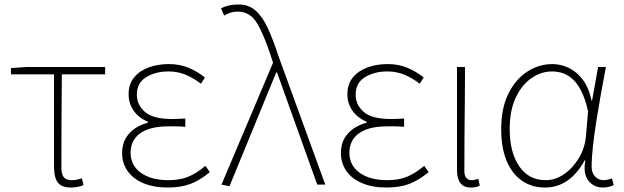

<svg xmlns="http://www.w3.org/2000/svg" viewBox="-20 -827 2793 860"><path d="M298 13Q270 13 253.5 3.5Q237 -6 229.5 -27Q222 -48 222 -81V-494H29V-522L101 -527H451V-494H257Q256 -388 255.5 -284Q255 -180 255 -75Q255 -47 265.5 -33.5Q276 -20 301 -20Q313 -20 325 -22.5Q337 -25 347 -28L354 2Q346 6 330.5 9.5Q315 13 298 13Z M731 13Q668 13 622 -6.5Q576 -26 551.5 -61Q527 -96 527 -141Q527 -181 543.5 -208.5Q560 -236 586.5 -253Q613 -270 642 -277V-282Q601 -299 578.5 -331.5Q556 -364 556 -405Q556 -450 580.5 -480Q605 -510 646 -525Q687 -540 737 -540Q785 -540 824.5 -523.5Q864 -507 898 -480L880 -452Q846 -478 811 -492.5Q776 -507 735 -507Q677 -507 635 -481.5Q593 -456 593 -403Q593 -357 629.5 -325.5Q666 -294 750 -294Q765 -294 777.5 -294.5Q790 -295 810 -296V-259Q787 -261 770 -261Q753 -261 734 -261Q651 -261 608 -230Q565 -199 565 -143Q565 -86 611 -53Q657 -20 735 -20Q784 -20 821 -34.5Q858 -49 900 -84L920 -56Q875 -19 832.5 -3Q790 13 731 13Z M1008 7 972 0 1203 -546 1194 -574Q1162 -672 1131 -723.5Q1100 -775 1045 -775Q1026 -775 1010.5 -769.5Q995 -764 984 -757L970 -790Q984 -797 1003.5 -802Q1023 -807 1048 -807Q1094 -807 1125 -779.5Q1156 -752 1180 -700Q1204 -648 1228 -574L1437 0H1401L1221 -502H1217Z M1711 13Q1648 13 1602 -6.5Q1556 -26 1531.5 -61Q1507 -96 1507 -141Q1507 -181 1523.5 -208.5Q1540 -236 1566.5 -253Q1593 -270 1622 -277V-282Q1581 -299 1558.5 -331.5Q1536 -364 1536 -405Q1536 -450 1560.5 -480Q1585 -510 1626 -525Q1667 -540 1717 -540Q1765 -540 1804.5 -523.5Q1844 -507 1878 -480L1860 -452Q1826 -478 1791 -492.5Q1756 -507 1715 -507Q1657 -507 1615 -481.5Q1573 -456 1573 -403Q1573 -357 1609.5 -325.5Q1646 -294 1730 -294Q1745 -294 1757.5 -294.5Q1770 -295 1790 -296V-259Q1767 -261 1750 -261Q1733 -261 1714 -261Q1631 -261 1588 -230Q1545 -199 1545 -143Q1545 -86 1591 -53Q1637 -20 1715 -20Q1764 -20 1801 -34.5Q1838 -49 1880 -84L1900 -56Q1855 -19 1812.5 -3Q1770 13 1711 13Z M2088 13Q2069 13 2055.5 5Q2042 -3 2034.5 -20.5Q2027 -38 2027 -66V-527H2063Q2063 -448 2062 -370.5Q2061 -293 2060.5 -215.5Q2060 -138 2060 -59Q2060 -40 2069 -30Q2078 -20 2091 -20Q2099 -20 2105.5 -21.5Q2112 -23 2122 -26L2129 4Q2122 8 2112 10.5Q2102 13 2088 13Z M2421 13Q2364 13 2320 -16Q2276 -45 2250.5 -103.5Q2225 -162 2225 -249Q2225 -342 2257 -407Q2289 -472 2341.5 -506Q2394 -540 2454 -540Q2490 -540 2525.5 -524Q2561 -508 2589 -472Q2617 -436 2630 -376H2632L2659 -527H2694Q2683 -470 2672 -408.5Q2661 -347 2651.5 -287Q2642 -227 2636 -173.5Q2630 -120 2630 -79Q2630 -53 2645.5 -36.5Q2661 -20 2683 -20Q2693 -20 2703.5 -22.5Q2714 -25 2721 -28L2729 2Q2721 6 2709 9.5Q2697 13 2680 13Q2640 13 2615.5 -18Q2591 -49 2602 -109H2599Q2532 13 2421 13ZM2424 -20Q2468 -20 2507.5 -47.5Q2547 -75 2574 -121Q2601 -167 2605 -222L2614 -328Q2601 -387 2582 -422.5Q2563 -458 2540.5 -476.5Q2518 -495 2495.5 -501Q2473 -507 2453 -507Q2404 -507 2360.5 -477Q2317 -447 2290 -389.5Q2263 -332 2263 -249Q2263 -145 2305.5 -82.5Q2348 -20 2424 -20Z"/></svg>

Font: Noto Sans TC
Style: Regular
Weight: 100
Designer: Ryoko NISHIZUKA 西塚涼子 (kana, bopomofo & ideographs); Paul D. Hunt (Latin, Greek & Cyrillic); Sandoll Communications 산돌커뮤니
Foundry: Adobe
Version: Version 2.004;hotconv 1.0.118;makeotfexe 2.5.65603